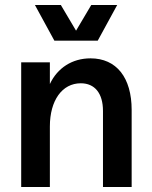

<svg xmlns="http://www.w3.org/2000/svg" viewBox="-20 -750 609 770"><path d="M393 -305V0H508V-309C508 -439 447 -516 343 -516C269 -516 210 -477 180 -413V-500H65V0H180V-243C180 -347 229 -416 304 -416C360 -416 393 -376 393 -305ZM198 -587H372L450 -730H346L285 -627L224 -730H120Z"/></svg>

Font: Uncut Sans Semibold
Style: Regular
Weight: 600
Designer: Kasper Nordkvist
Foundry: UNCUT.wtf
Version: Version 1.304;Glyphs 3.2 (3246)